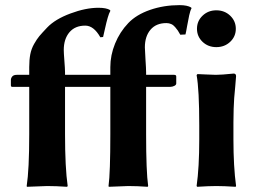

<svg xmlns="http://www.w3.org/2000/svg" viewBox="-20 -718 1015 741"><path d="M740.2 -606.9C740.2 -587.1 747.4 -570.3 761.7 -556.6C776 -543 793.8 -536.1 814.9 -536.1C836.1 -536.1 853.9 -543 868.4 -556.6C882.9 -570.3 890.1 -587.1 890.1 -606.9C890.1 -626.8 882.9 -643.6 868.4 -657.5C853.9 -671.3 836.1 -678.2 814.9 -678.2C794.1 -678.2 776.4 -671.4 762 -657.7C747.5 -644 740.2 -627.1 740.2 -606.9ZM749 -234.9V-180.2C749 -107.6 745.6 -47.5 738.8 0L741.2 2.9C771.2 1 795.7 0 814.9 0C834.8 0 859.5 1 889.2 2.9L891.1 0C884.3 -50.1 880.9 -110.2 880.9 -180.2V-246.1C880.9 -263.7 881.2 -281.2 881.8 -298.6C882.5 -316 883.1 -329.4 883.8 -338.9L887.7 -382.3L891.1 -423.8C891.1 -430.7 888 -434.1 881.8 -434.1C850.3 -430.8 827.3 -429.2 813 -429.2C802.9 -429.2 789.5 -429.7 772.7 -430.7C755.9 -431.6 745.8 -432.1 742.2 -432.1L738.8 -428.2C745.6 -390.8 749 -326.3 749 -234.9ZM162.1 -611.8C148.8 -597.8 138.8 -586.8 132.1 -578.9C125.4 -570.9 118.6 -560.7 111.6 -548.3C104.6 -536 99.7 -522.7 96.9 -508.5C94.2 -494.4 92.8 -477.9 92.8 -459V-429.2H44.9C36.8 -429.2 30.9 -427.1 27.3 -422.9C23.8 -418.6 22 -414.1 22 -409.2V-389.2C22 -384.9 23.6 -382.8 26.9 -382.8H92.8V-200.2C92.8 -108.7 89.5 -42 83 0L84 2.9L162.1 0C184.9 0 210.4 1 238.8 2.9L241.2 0C234.4 -47.2 231 -113.9 231 -200.2V-382.8H339.8H363.8H405.8V-200.2C405.8 -100.6 403.5 -33.9 398.9 0L399.9 2.9L475.1 0C497.9 0 522.8 1 549.8 2.9L551.8 0C546.5 -37.4 543.9 -104.2 543.9 -200.2V-382.8H637.2C642.4 -382.8 647.5 -384 652.6 -386.5C657.6 -388.9 660.2 -392.1 660.2 -396V-422.9C660.2 -427.1 657.4 -429.2 651.9 -429.2H543.9V-439C543.9 -447.8 543.1 -464.2 541.5 -488.3C539.9 -512.4 539.1 -528 539.1 -535.2C539.1 -563.5 546.3 -586.2 560.8 -603.3C575.3 -620.4 595.7 -628.9 622.1 -628.9C628.9 -628.9 635.1 -627.7 640.6 -625.2C646.2 -622.8 651.2 -618.9 655.8 -613.5C660.3 -608.2 663.8 -603.7 666.3 -600.1C668.7 -596.5 671.9 -591.1 675.8 -584L695.8 -585C697.4 -591.1 699.5 -601.9 702.1 -617.2C704.8 -632.5 707.4 -646.4 710.2 -658.9C713 -671.5 716 -680.5 719.2 -686L717.8 -689C708 -695.1 693 -698.2 672.9 -698.2C632.5 -698.2 594.6 -692.1 559.3 -679.9C524 -667.7 495.9 -650.7 475.1 -628.9C453.3 -606.1 436.3 -579.8 424.1 -549.8C411.9 -519.9 405.8 -489.6 405.8 -459V-429.2H378.9H357.9H231V-439C231 -447.8 230.1 -462.5 228.5 -483.2C226.9 -503.8 226.1 -517.7 226.1 -524.9C226.1 -553.2 233.3 -576 247.8 -593.3C262.3 -610.5 282.7 -619.1 309.1 -619.1C330.9 -619.1 350.3 -604.2 367.2 -574.2L377.9 -575.2C378.9 -578.8 381.3 -589.2 385 -606.4C388.8 -623.7 392.3 -638.2 395.8 -649.9C399.2 -661.6 402.5 -670.2 405.8 -675.8L404.8 -679.2C395.3 -685.1 380.4 -688 359.9 -688C327.3 -688 291.3 -680.7 252 -666C212.6 -651.4 182.6 -633.3 162.1 -611.8Z"/></svg>

Font: Linux Biolinum G
Style: Bold
Weight: 700
Designer: Philipp H. Poll
Foundry: Philipp H. Poll
Version: Version 1.1.0